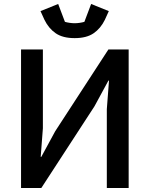

<svg xmlns="http://www.w3.org/2000/svg" viewBox="-20 -947 754 967"><path d="M356 -755Q296 -755 260.5 -779.5Q225 -804 204 -847L184 -891L273 -927L307 -837Q317 -834 330.5 -832Q344 -830 356 -830Q368 -830 381.5 -832Q395 -834 405 -837L439 -927L528 -891L508 -847Q487 -804 451.5 -779.5Q416 -755 356 -755ZM86 -698H196V-301L185 -157H188L258 -286L526 -698H628V0H518V-397L529 -541H526L456 -412L188 0H86Z"/></svg>

Font: IBMPlexSans-Medium
Style: Regular
Weight: 500
Designer: Mike Abbink, Paul van der Laan, Pieter van Rosmalen
Foundry: Bold Monday
Version: Version 3.1